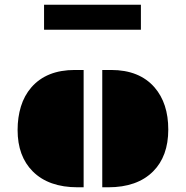

<svg xmlns="http://www.w3.org/2000/svg" viewBox="-20 -795 789 815"><path d="M414.1 -498H451.7Q571.8 -498 636.2 -423.8Q694.3 -356.4 694.3 -245.1Q694.3 -131.8 629.9 -67.4Q562.5 0 439.5 0H414.1ZM54.7 -243.2Q54.7 -296.9 68.8 -343Q83 -389.2 112.8 -423.8Q177.2 -498 297.4 -498H335V0H309.6Q186.5 0 119.1 -67.4Q54.7 -131.8 54.7 -243.2ZM167 -774.9H578.1V-668.9H167Z"/></svg>

Font: Plaster
Style: Regular
Weight: 400
Designer: Eben Sorkin
Foundry: Eben Sorkin
Version: Version 1.007